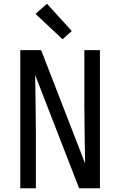

<svg xmlns="http://www.w3.org/2000/svg" viewBox="-20 -1002 640 1022"><path d="M88 0V-735H199L433 -132Q432 -209 430.5 -286.5Q429 -364 429 -441V-735H512V0H401L167 -603Q168 -526 169.5 -448.5Q171 -371 171 -294V0ZM313 -793 169 -928 230 -982 362 -837Z"/></svg>

Font: Iosevka Aile
Style: Regular
Weight: 400
Designer: Belleve Invis
Foundry: Belleve Invis
Version: Version 28.0.1; ttfautohint (v1.8.4)